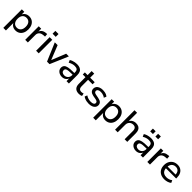

<svg xmlns="http://www.w3.org/2000/svg" viewBox="535 -2726 4922 4922"><g transform="rotate(45 2996.0 -264.5)"><path d="M80 180V-491H170V-382H165Q184 -437 231 -468.5Q278 -500 343 -500Q410 -500 459.5 -468.5Q509 -437 536.5 -380.5Q564 -324 564 -246Q564 -169 537 -111.5Q510 -54 460.5 -22.5Q411 9 343 9Q280 9 234 -22.5Q188 -54 169 -105H175V180ZM321 -67Q389 -67 428.5 -114Q468 -161 468 -246Q468 -331 428.5 -377.5Q389 -424 321 -424Q253 -424 213 -377.5Q173 -331 173 -246Q173 -161 213 -114Q253 -67 321 -67Z M694 0V-491H783V-375H778Q796 -432 839 -463.5Q882 -495 949 -500L988 -503L995 -418L929 -412Q862 -406 826 -368.5Q790 -331 790 -271V0Z M1079 -607V-709H1193V-607ZM1089 0V-491H1184V0Z M1485 0 1276 -491H1378L1540 -84H1524L1688 -491H1786L1576 0Z M2028 9Q1976 9 1934.5 -11Q1893 -31 1869.5 -65Q1846 -99 1846 -141Q1846 -196 1876 -228.5Q1906 -261 1971 -274.5Q2036 -288 2142 -288H2201V-227H2145Q2089 -227 2049.5 -223Q2010 -219 1986.5 -210Q1963 -201 1952 -185.5Q1941 -170 1941 -147Q1941 -108 1969.5 -85Q1998 -62 2046 -62Q2086 -62 2117.5 -80.5Q2149 -99 2167.5 -131Q2186 -163 2186 -202V-316Q2186 -374 2158 -399.5Q2130 -425 2070 -425Q2027 -425 1984.5 -412.5Q1942 -400 1897 -373L1867 -441Q1895 -460 1930 -473Q1965 -486 2002.5 -493Q2040 -500 2076 -500Q2142 -500 2187 -479.5Q2232 -459 2255 -416.5Q2278 -374 2278 -306V0H2192V-109H2196Q2186 -75 2162.5 -48Q2139 -21 2105 -6Q2071 9 2028 9Z M2644 9Q2553 9 2508 -38.5Q2463 -86 2463 -174V-415H2366V-491H2465V-638H2558V-491H2722V-415H2558V-181Q2558 -127 2582 -99.5Q2606 -72 2658 -72Q2676 -72 2693.5 -76Q2711 -80 2727 -85L2742 -12Q2725 -2 2697.5 3.5Q2670 9 2644 9Z M3003 9Q2963 9 2925 2Q2887 -5 2854.5 -18.5Q2822 -32 2799 -51L2827 -118Q2853 -99 2882 -87Q2911 -75 2942 -69.5Q2973 -64 3003 -64Q3061 -64 3091 -82.5Q3121 -101 3121 -134Q3121 -162 3102.5 -177Q3084 -192 3043 -200L2944 -218Q2878 -231 2845 -264.5Q2812 -298 2812 -351Q2812 -396 2837 -429.5Q2862 -463 2907.5 -481.5Q2953 -500 3014 -500Q3049 -500 3083.5 -493.5Q3118 -487 3147.5 -473.5Q3177 -460 3197 -440L3168 -374Q3148 -392 3122 -403.5Q3096 -415 3068.5 -421Q3041 -427 3014 -427Q2959 -427 2929.5 -407.5Q2900 -388 2900 -355Q2900 -328 2917.5 -312Q2935 -296 2972 -289L3070 -270Q3140 -257 3174.5 -225Q3209 -193 3209 -138Q3209 -93 3183.5 -60Q3158 -27 3111.5 -9Q3065 9 3003 9Z M3338 180V-491H3428V-382H3423Q3442 -437 3489 -468.5Q3536 -500 3601 -500Q3668 -500 3717.5 -468.5Q3767 -437 3794.5 -380.5Q3822 -324 3822 -246Q3822 -169 3795 -111.5Q3768 -54 3718.5 -22.5Q3669 9 3601 9Q3538 9 3492 -22.5Q3446 -54 3427 -105H3433V180ZM3579 -67Q3647 -67 3686.5 -114Q3726 -161 3726 -246Q3726 -331 3686.5 -377.5Q3647 -424 3579 -424Q3511 -424 3471 -377.5Q3431 -331 3431 -246Q3431 -161 3471 -114Q3511 -67 3579 -67Z M3952 0V-705H4045V-387H4038Q4060 -441 4107.5 -470.5Q4155 -500 4215 -500Q4275 -500 4315 -478.5Q4355 -457 4374.5 -413Q4394 -369 4394 -302V0H4299V-297Q4299 -338 4288 -365.5Q4277 -393 4253 -407.5Q4229 -422 4191 -422Q4149 -422 4116 -403Q4083 -384 4065 -351Q4047 -318 4047 -276V0Z M4713 9Q4661 9 4619.5 -11Q4578 -31 4554.5 -65Q4531 -99 4531 -141Q4531 -196 4561 -228.5Q4591 -261 4656 -274.5Q4721 -288 4827 -288H4886V-227H4830Q4774 -227 4734.5 -223Q4695 -219 4671.5 -210Q4648 -201 4637 -185.5Q4626 -170 4626 -147Q4626 -108 4654.5 -85Q4683 -62 4731 -62Q4771 -62 4802.5 -80.5Q4834 -99 4852.5 -131Q4871 -163 4871 -202V-316Q4871 -374 4843 -399.5Q4815 -425 4755 -425Q4712 -425 4669.5 -412.5Q4627 -400 4582 -373L4552 -441Q4580 -460 4615 -473Q4650 -486 4687.5 -493Q4725 -500 4761 -500Q4827 -500 4872 -479.5Q4917 -459 4940 -416.5Q4963 -374 4963 -306V0H4877V-109H4881Q4871 -75 4847.5 -48Q4824 -21 4790 -6Q4756 9 4713 9ZM4807 -607V-706H4906V-607ZM4618 -607V-706H4717V-607Z M5121 0V-491H5210V-375H5205Q5223 -432 5266 -463.5Q5309 -495 5376 -500L5415 -503L5422 -418L5356 -412Q5289 -406 5253 -368.5Q5217 -331 5217 -271V0Z M5743 9Q5661 9 5602 -21.5Q5543 -52 5511.5 -109Q5480 -166 5480 -245Q5480 -320 5510 -377.5Q5540 -435 5595 -467.5Q5650 -500 5722 -500Q5792 -500 5841.5 -470Q5891 -440 5917.5 -385Q5944 -330 5944 -254V-222H5553V-284H5880L5863 -267Q5863 -346 5827 -388Q5791 -430 5724 -430Q5677 -430 5642.5 -408.5Q5608 -387 5589.5 -348Q5571 -309 5571 -255V-247Q5571 -187 5591 -147.5Q5611 -108 5650 -87.5Q5689 -67 5744 -67Q5786 -67 5827 -79Q5868 -91 5904 -121L5935 -54Q5899 -23 5847 -7Q5795 9 5743 9Z"/></g></svg>

Font: Nunito Sans 12pt ExtraLight 10pt Medium
Style: Regular
Weight: 500
Version: Version 3.101;gftools[0.9.27]